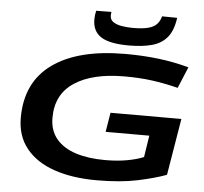

<svg xmlns="http://www.w3.org/2000/svg" viewBox="-61 -1002 1144 1077"><g transform="rotate(5 511.0 -464.0)"><path d="M522 10Q385 10 283 -25Q181 -60 124.5 -130Q68 -200 68 -302Q68 -503 212.5 -606.5Q357 -710 622 -710Q721 -710 808.5 -699.5Q896 -689 980 -666L930 -546Q854 -565 784 -574.5Q714 -584 628 -584Q448 -584 346.5 -517Q245 -450 245 -318Q245 -246 284.5 -199Q324 -152 394.5 -129.5Q465 -107 559 -107Q628 -107 683 -117Q738 -127 776 -143L795 -265H549L567 -374H966L913 -55Q849 -31 752.5 -10.5Q656 10 522 10ZM636 -759Q528 -759 479.5 -790Q431 -821 431 -888Q431 -912 437 -937L523 -938Q522 -932 521.5 -926Q521 -920 521 -917Q521 -893 541 -880.5Q561 -868 591 -863.5Q621 -859 650 -859Q705 -859 736.5 -867.5Q768 -876 784.5 -893.5Q801 -911 808 -938L893 -937Q883 -864 851 -826Q819 -788 765.5 -773.5Q712 -759 636 -759Z"/></g></svg>

Font: Georama Extra Expanded SemiBold
Style: Italic
Weight: 600
Width: 8
Italic angle: -9°
Designer: Jean-Baptiste Levee
Foundry: Production Type
Version: Version 1.000